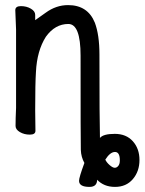

<svg xmlns="http://www.w3.org/2000/svg" viewBox="-20 -511 567 753"><path d="M331 222Q290 222 290 198Q290 185 311 128Q298 105 297 77Q296 49 296 -293Q296 -417 248 -417Q196 -417 160 -367Q125 -312 121 -229Q118 -184 118 -79L119 2Q119 17 97 17Q75 17 58 7Q41 -3 41 -17Q41 -44 43 -88V-395Q40 -458 40 -471Q40 -487 62 -487Q84 -487 101 -477Q118 -467 118 -453V-432L159 -461Q200 -491 247 -491Q324 -491 352 -422Q370 -374 370 -297Q370 -37 372 30Q385 14 430 14Q475 14 501 43Q527 72 527 116.5Q527 161 501 191.5Q475 222 431 222Q387 222 360 193L361 192V193Q361 222 331 222ZM450 118Q450 85 431 85Q412 85 393 115Q398 126 410 136.5Q422 147 430 147Q438 147 444 139.5Q450 132 450 118Z"/></svg>

Font: LXGW WenKai Mono TC
Style: Bold
Weight: 700
Designer: LXGW / Fontworks Inc.
Foundry: LXGW / Fontworks Inc.
Version: Version 1.330